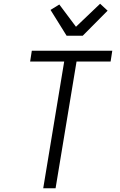

<svg xmlns="http://www.w3.org/2000/svg" viewBox="-20 -1006 640 1026"><path d="M211 0 323 -677H141L150 -735H580L571 -677H389L277 0ZM336 -815 250 -953 297 -982 386 -863 515 -986 555 -949 422 -815Z"/></svg>

Font: Iosevka Aile Light Oblique
Style: Regular
Weight: 300
Italic angle: -9°
Designer: Belleve Invis
Foundry: Belleve Invis
Version: Version 31.1.0; ttfautohint (v1.8.4)